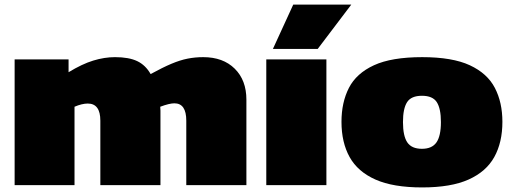

<svg xmlns="http://www.w3.org/2000/svg" viewBox="-20 -810 2241 840"><path d="M44 0V-550H280V-494Q339 -530 388 -545Q437 -560 483 -560Q544 -560 580.5 -542.5Q617 -525 639 -486Q692 -515 730 -531Q768 -547 801 -553.5Q834 -560 869 -560Q956 -560 1007 -509.5Q1058 -459 1058 -374V0H795V-282Q795 -358 743 -358Q721 -358 681 -343Q682 -335 682 -326Q682 -317 682 -308V0H419V-282Q419 -357 364 -357Q339 -357 306 -343V0Z M1145 0V-550H1408V0ZM1174 -596 1263 -790H1517L1370 -596Z M1474 -277Q1474 -362 1506.5 -425.5Q1539 -489 1616 -524.5Q1693 -560 1827 -560Q1959 -560 2035.5 -524.5Q2112 -489 2145 -425.5Q2178 -362 2178 -277Q2178 -187 2142.5 -123Q2107 -59 2030 -24.5Q1953 10 1827 10Q1700 10 1622.5 -24.5Q1545 -59 1509.5 -123Q1474 -187 1474 -277ZM1743 -276Q1743 -215 1762 -187Q1781 -159 1826 -159Q1870 -159 1889.5 -187Q1909 -215 1909 -276Q1909 -335 1891 -363Q1873 -391 1826 -391Q1779 -391 1761 -363Q1743 -335 1743 -276Z"/></svg>

Font: Georama Extended Black
Style: Regular
Weight: 900
Width: 7
Designer: Jean-Baptiste Levee
Foundry: Production Type
Version: Version 1.000